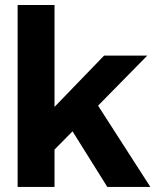

<svg xmlns="http://www.w3.org/2000/svg" viewBox="-20 -740 618 760"><path d="M49.8 0V-720.2H195.8V-316.9L392.1 -520H563L368.2 -321.8L575.2 0H404.8L267.1 -220.2L195.8 -147.9V0Z"/></svg>

Font: Aspekta 400
Style: Bold
Weight: 700
Designer: Ivo Dolenc
Version: Version 2.000